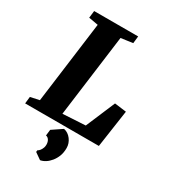

<svg xmlns="http://www.w3.org/2000/svg" viewBox="-251 -864 1111 1253"><g transform="rotate(30 304.5 -237.0)"><path d="M-4.9 -51.8 62.5 -66.4 143.1 -680.7 71.8 -693.4 78.1 -747.1H409.7L403.8 -693.4L314.9 -680.7L233.9 -63L404.3 -72.8L497.6 -293L585.9 -281.7L544.9 0H-10.7ZM292.5 17.1Q325.7 23.9 347.7 53.2Q369.6 82.5 369.6 117.2Q369.6 151.9 359.4 178.2Q349.1 204.6 333 224.6Q299.8 265.1 258.8 272.5L210 238.3L211.4 225.6Q231 214.8 241.2 186.5Q244.6 175.8 244.6 164.6Q244.6 153.3 242.2 144.8Q239.7 136.2 235.4 129.4Q226.1 115.2 211.9 113.3L217.3 67.9Z"/></g></svg>

Font: Merriweather
Style: Heavy Italic
Weight: 900
Italic angle: -7°
Designer: Eben Sorkin
Foundry: Eben Sorkin
Version: Version 1.001